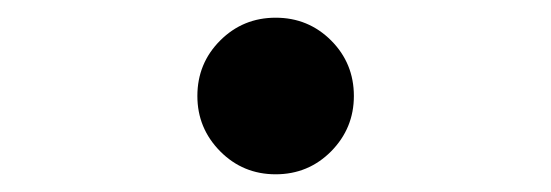

<svg xmlns="http://www.w3.org/2000/svg" viewBox="-20 -547 626 218"><path d="M293 -349.1Q255.9 -349.1 230 -375.2Q204.1 -401.4 204.1 -438Q204.1 -475.1 230 -501Q255.9 -526.9 293 -526.9Q330.1 -526.9 356 -501Q381.8 -475.1 381.8 -438Q381.8 -401.4 356 -375.2Q330.1 -349.1 293 -349.1Z"/></svg>

Font: Cascadia Mono
Style: Bold
Weight: 700
Monospace: yes
Designer: Aaron Bell
Foundry: Saja Typeworks
Version: Version 2404.023; ttfautohint (v1.8.4)